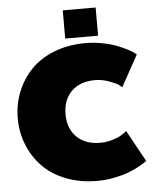

<svg xmlns="http://www.w3.org/2000/svg" viewBox="-60 -950 821 1018"><g transform="rotate(-5 350.0 -441.5)"><path d="M312.5 -750V-900H487.5V-750ZM416.7 -716.7Q463.3 -716.7 507.9 -707.9Q552.5 -699.2 582.9 -687.1Q613.3 -675 637.1 -662.9Q660.8 -650.8 671.7 -641.7L683.3 -633.3L591.7 -466.7Q585 -472.5 573.8 -480.8Q562.5 -489.2 525.4 -502.9Q488.3 -516.7 450 -516.7Q370.8 -516.7 325 -471.7Q279.2 -426.7 279.2 -350Q279.2 -273.3 325 -228.3Q370.8 -183.3 450 -183.3Q488.3 -183.3 523.8 -195.8Q559.2 -208.3 575 -220.8L591.7 -233.3L683.3 -66.7Q679.2 -63.3 671.2 -57.5Q663.3 -51.7 637.1 -37.5Q610.8 -23.3 582.1 -12.5Q553.3 -1.7 508.3 7.5Q463.3 16.7 416.7 16.7Q325.8 16.7 250.8 -12.5Q175.8 -41.7 127.1 -92.1Q78.3 -142.5 51.7 -208.8Q25 -275 25 -350Q25 -425 51.7 -491.2Q78.3 -557.5 127.1 -607.9Q175.8 -658.3 250.8 -687.5Q325.8 -716.7 416.7 -716.7Z"/></g></svg>

Font: BoonTook
Style: Regular
Weight: 400
Designer: Sungsit Sawaiwan
Foundry: FontUni
Version: Version 3.0